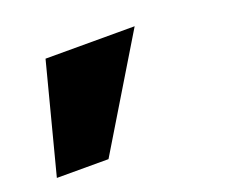

<svg xmlns="http://www.w3.org/2000/svg" viewBox="-57 -174 488 414"><g transform="rotate(-20 187.0 33.0)"><path d="M12.5 157.5 77.5 -92.5H282L131 157.5Z"/></g></svg>

Font: Anybody ExtraExpanded ExtraBold
Style: Regular
Weight: 800
Width: 8
Designer: Tyler Finck
Foundry: Etcetera Type Company
Version: Version 1.010; ttfautohint (v1.8.3) -l 8 -r 50 -G 200 -x 14 